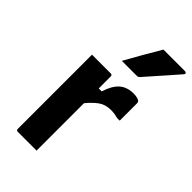

<svg xmlns="http://www.w3.org/2000/svg" viewBox="-245 -888 965 965"><g transform="rotate(45 237.5 -405.0)"><path d="M220 0H87Q76 0 76 -11V-538H209Q220 -538 220 -527V-442H241Q258 -497 287 -522.5Q316 -548 362 -548Q378 -548 388.5 -545Q399 -542 403 -539Q409 -534 409 -526V-402H390Q380 -405 368.5 -407Q357 -409 341 -409Q301 -409 274 -389.5Q247 -370 220 -337ZM312 -810H465Q472 -810 474.5 -805Q477 -800 472 -795Q447 -766 425 -741Q403 -716 379.5 -689.5Q356 -663 327 -630Q321 -622 310 -622H204Q230 -669 257 -716Q284 -763 312 -810Z"/></g></svg>

Font: Recursive Sn Lnr St
Style: Bold
Weight: 700
Version: Version 1.079;hotconv 1.0.112;makeotfexe 2.5.65598; ttfautoh